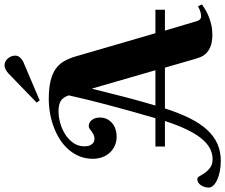

<svg xmlns="http://www.w3.org/2000/svg" viewBox="-175 -875 1016 866"><g transform="rotate(-90 333.0 -442.0)"><path d="M460.9 -206.1H276.9Q256.3 -141.6 232.7 -94.2Q209 -46.9 180.2 -15.6Q151.4 15.6 116.9 30.8Q82.5 45.9 40 45.9Q16.6 45.9 -5.1 41.7Q-26.9 37.6 -43.5 30.3Q-60.1 22.9 -70.1 12.9Q-80.1 2.9 -80.1 -8.8Q-80.1 -17.6 -77.4 -26.6Q-74.7 -35.6 -69.8 -43.2Q-64.9 -50.8 -57.9 -55.4Q-50.8 -60.1 -42 -60.1Q-34.2 -60.1 -28.3 -49.3Q-22.5 -38.6 -13.4 -25.6Q-4.4 -12.7 9.8 -2Q23.9 8.8 48.8 8.8Q74.2 8.8 97.2 -3.4Q120.1 -15.6 141.4 -41.7Q162.6 -67.9 182.1 -108.4Q201.7 -148.9 220.2 -206.1H105V-249H232.9Q249 -303.7 264.4 -359.4Q279.8 -415 293.5 -466.3Q307.1 -517.6 317.9 -562.3Q328.6 -606.9 335.9 -640.1Q326.2 -667.5 309.3 -676.8Q292.5 -686 264.2 -686Q237.8 -686 209.7 -678Q181.6 -669.9 158.7 -655Q135.7 -640.1 120.8 -618.4Q106 -596.7 106 -569.8Q106 -554.2 110.1 -544.9Q114.3 -535.6 119.9 -531Q125.5 -526.4 130.9 -525.1Q136.2 -523.9 139.2 -523.9Q150.9 -523.9 158.9 -528.1Q167 -532.2 173.1 -536.9Q179.2 -541.5 185.1 -545.7Q190.9 -549.8 198.2 -549.8Q203.6 -549.8 210.2 -547.1Q216.8 -544.4 222.4 -538.6Q228 -532.7 231.9 -523.2Q235.8 -513.7 235.8 -500Q235.8 -480.5 228.3 -466.3Q220.7 -452.1 208.7 -442.6Q196.8 -433.1 181.4 -428.5Q166 -423.8 150.9 -423.8Q127.4 -423.8 108.6 -432.4Q89.8 -440.9 76.7 -455.6Q63.5 -470.2 56.6 -489.7Q49.8 -509.3 49.8 -530.8Q49.8 -563 60.5 -590.1Q71.3 -617.2 90.3 -639.4Q109.4 -661.6 135.3 -678.5Q161.1 -695.3 191.2 -706.8Q221.2 -718.3 253.9 -724.1Q286.6 -730 319.8 -730Q366.7 -730 399.2 -722.4Q431.6 -714.8 453.6 -700Q475.6 -685.1 489 -662.4Q502.4 -639.6 511.2 -609.9L616.2 -249H722.2V-206.1H627.9L666 -78.1Q668 -70.8 669.9 -64.5Q671.9 -58.1 674.6 -53.5Q677.2 -48.8 681.4 -45.9Q685.5 -43 691.9 -43Q705.6 -43 717.3 -47.6Q729 -52.2 737.8 -57.1L746.1 -39.1Q737.3 -32.7 723.9 -24.7Q710.4 -16.6 693.1 -9.3Q675.8 -2 654.8 2.9Q633.8 7.8 609.9 7.8Q576.7 7.8 556.4 -0.5Q536.1 -8.8 524.7 -21Q513.2 -33.2 508.1 -46.9Q502.9 -60.5 500 -70.8ZM366.2 -536.1Q346.2 -454.6 327.4 -382.8Q308.6 -311 290 -249H449.2ZM303.2 -784.7 436 -913.1Q444.3 -920.4 453.6 -925Q462.9 -929.7 472.2 -929.7Q481 -929.7 488.8 -925.5Q496.6 -921.4 502.4 -914.6Q508.3 -907.7 511.7 -899.2Q515.1 -890.6 515.1 -881.8Q515.1 -869.1 506.6 -859.6Q498 -850.1 486.3 -844.7L313 -771Z"/></g></svg>

Font: Berkshire Swash
Style: Regular
Weight: 700
Designer: Astigmatic (AOETI)
Foundry: Astigmatic (AOETI)
Version: Version 1.000